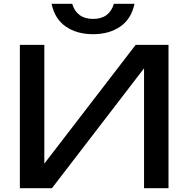

<svg xmlns="http://www.w3.org/2000/svg" viewBox="-20 -985 986 1005"><path d="M84 0V-750H212V-62L167 -70L690 -750H862V0H734V-694L779 -686L252 0ZM250 -965H358Q369 -927 396.5 -906.5Q424 -886 467 -886Q511 -886 538 -906.5Q565 -927 576 -965H684Q667 -885 609 -845.5Q551 -806 467 -806Q383 -806 325 -845.5Q267 -885 250 -965Z"/></svg>

Font: Unbounded
Style: Regular
Weight: 400
Designer: Luke Prowse, Jean-Baptiste Morizot, Fátima Lázaro, Florian Runge
Foundry: NaN
Version: Version 1.701;gftools[0.9.28.dev5+ged2979d]